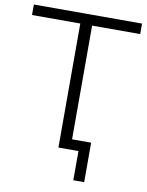

<svg xmlns="http://www.w3.org/2000/svg" viewBox="-93 -771 760 991"><g transform="rotate(10 286.5 -276.0)"><path d="M361 153V0H256V-650H3V-705H570V-650H318V-54H418V153Z"/></g></svg>

Font: Nunito Sans Light
Style: Regular
Weight: 300
Designer: Vernon Adams
Foundry: Vernon Adams
Version: Version 3.101; ttfautohint (v1.8.4.7-5d5b);gftools[0.9.27]